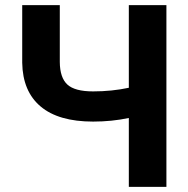

<svg xmlns="http://www.w3.org/2000/svg" viewBox="-20 -731 735 751"><path d="M630.9 -710.9V0H483.9V-269.5Q417 -255.4 344.2 -255.4Q209 -255.4 138.9 -314.5Q68.8 -373.5 66.9 -485.4V-710.9H213.9V-488.3Q214.4 -427.2 243.4 -400.4Q272.5 -373.5 344.2 -373.5Q417 -373.5 483.9 -387.7V-710.9Z"/></svg>

Font: Roboto-o
Style: o-Bold
Weight: 700
Designer: Google
Version: Version 2.134; 2016; ttfautohint (v1.6)